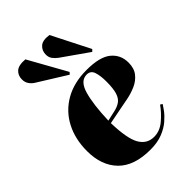

<svg xmlns="http://www.w3.org/2000/svg" viewBox="-238 -918 1037 1037"><g transform="rotate(-45 280.5 -399.0)"><path d="M344 -535Q445 -535 489 -498.5Q533 -462 533 -403Q533 -359 511.5 -332Q490 -305 457 -290.5Q424 -276 388.5 -269Q353 -262 326 -257L234 -239Q237 -118 265 -69.5Q293 -21 347 -21Q391 -21 428.5 -52.5Q466 -84 493 -122L505 -114Q499 -104 483.5 -83Q468 -62 442 -39.5Q416 -17 377 -1.5Q338 14 284 14Q160 14 98 -49.5Q36 -113 36 -223Q36 -315 73 -385.5Q110 -456 179 -495.5Q248 -535 344 -535ZM376 -416Q376 -459 366.5 -488Q357 -517 327 -517Q278 -517 258 -447.5Q238 -378 234 -258L292 -271Q320 -277 339 -290.5Q358 -304 367 -333Q376 -362 376 -416ZM284 -688Q269 -699 258 -713.5Q247 -728 247 -749Q247 -779 268 -798Q289 -817 336 -810L446 -593L435 -582ZM98 -683Q82 -693 71.5 -708.5Q61 -724 61 -745Q61 -776 81.5 -794.5Q102 -813 151 -809L272 -592L262 -581Z"/></g></svg>

Font: Literata 72pt ExtraBold
Style: Italic
Weight: 800
Italic angle: -2°
Designer: Latin by Veronika Burian and Jose Scaglione. Greek by Irene Vlachou. Cyrillic by Vera Evstafieva
Foundry: TypeTogether
Version: Version 3.002